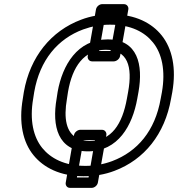

<svg xmlns="http://www.w3.org/2000/svg" viewBox="-20 -815 859 926"><path d="M513 -569H458L489 -745H545ZM529 -519C540 -519 556 -529 559 -544L599 -770C601 -781 593 -795 578 -795H472C461 -795 446 -785 443 -770L403 -544C401 -533 409 -519 424 -519ZM407 41H351L383 -139H438ZM423 91C434 91 449 81 452 66L493 -164C495 -175 487 -189 472 -189H367C356 -189 340 -179 337 -164L297 66C295 77 302 91 317 91ZM755 -339C728 -184 643 -84 521 -38C481 -23 438 -15 392 -15C291 -15 224 -52 184 -101C141 -154 122 -235 140 -339L145 -371C172 -526 259 -628 381 -673C422 -688 465 -696 511 -696C612 -696 678 -660 718 -610C761 -557 779 -475 761 -371ZM805 -339 811 -371C831 -486 811 -580 760 -644C713 -703 634 -746 520 -746C468 -746 418 -738 371 -720C227 -666 125 -542 95 -371L90 -339C70 -224 90 -129 142 -66C190 -7 270 35 383 35C435 35 485 27 532 9C676 -45 775 -168 805 -339ZM404 -85C550 -85 619 -210 642 -339L648 -372C671 -502 645 -625 499 -625C353 -625 281 -501 258 -372L253 -339C230 -208 258 -85 404 -85ZM413 -135C389 -135 369 -140 353 -148C300 -175 286 -242 303 -339L308 -372C329 -494 385 -575 490 -575C596 -575 620 -495 598 -372L592 -339C570 -217 518 -135 413 -135Z"/></svg>

Font: Asimov
Style: WidOuIt
Weight: 500
Designer: Google
Version: Version 2.000980; 2014